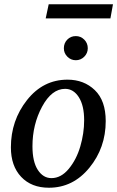

<svg xmlns="http://www.w3.org/2000/svg" viewBox="-20 -867 549 899"><path d="M475 -300Q475 -175 398.5 -81.5Q322 12 209 12Q127 12 79 -39Q31 -90 31 -177Q31 -303 106.5 -398.5Q182 -494 296 -494Q373 -494 424 -445Q475 -396 475 -300ZM374 -304Q374 -373 349 -412Q324 -451 285 -451Q222 -451 177 -367.5Q132 -284 132 -182Q132 -110 157 -71.5Q182 -33 221 -33Q266 -33 302 -76.5Q338 -120 356 -181.5Q374 -243 374 -304ZM391 -641Q391 -618 374.5 -601.5Q358 -585 335 -585Q312 -585 295.5 -601.5Q279 -618 279 -641Q279 -665 295 -681.5Q311 -698 335 -698Q358 -698 374.5 -681.5Q391 -665 391 -641ZM509 -847 497 -781H194L208 -847Z"/></svg>

Font: Veleka
Style: Italic
Weight: 400
Italic angle: -12°
Designer: Stefan Peev, Context Ltd, 2016; SIL International, 1997-2014.
Foundry: Stefan Peev, Context Ltd, 2016
Version: Version 1.000